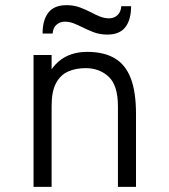

<svg xmlns="http://www.w3.org/2000/svg" viewBox="-20 -724 656 744"><path d="M110 0V-511H180V-424L168 -436Q184 -465.5 206 -484.8Q228 -504 256 -513.5Q284 -523 318 -523Q382.5 -523 424.5 -498.2Q466.5 -473.5 486.8 -420.5Q507 -367.5 507 -283V0H437V-312Q437 -393 401.2 -426.5Q365.5 -460 312 -460Q273 -460 243.2 -446.5Q213.5 -433 196.8 -401.2Q180 -369.5 180 -314V0ZM396 -590Q367 -590 342.8 -599.2Q318.5 -608.5 298 -619Q281 -627.5 264.8 -633.8Q248.5 -640 231 -640Q212.5 -640 199 -628.2Q185.5 -616.5 184 -594H145Q145 -646.5 167.5 -675.2Q190 -704 238 -704Q266.5 -704 289.8 -695.2Q313 -686.5 333 -676Q350.5 -666.5 367.8 -659.8Q385 -653 403 -653Q422 -653 435.2 -665.2Q448.5 -677.5 450 -700H488Q488 -647.5 465.8 -618.8Q443.5 -590 396 -590Z"/></svg>

Font: Overpass Mono Light Light
Style: Regular
Weight: 300
Monospace: yes
Version: Version 4.000